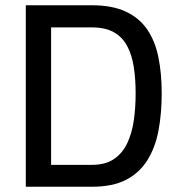

<svg xmlns="http://www.w3.org/2000/svg" viewBox="-20 -709 685 729"><path d="M78 0V-689H329Q406 -689 457.5 -665Q509 -641 539 -597Q569 -553 581.5 -491.5Q594 -430 594 -355Q594 -279 582 -214.5Q570 -150 540 -101.5Q510 -53 459 -26.5Q408 0 330 0ZM174 -83H328Q380 -83 412.5 -105Q445 -127 463 -165Q481 -203 488 -251.5Q495 -300 495 -355Q495 -409 488 -454.5Q481 -500 463 -534Q445 -568 412.5 -586.5Q380 -605 328 -605H174Z"/></svg>

Font: Cairo Play SemiBold
Style: Regular
Weight: 600
Designer: Mohamed Gaber, Accademia di Belle Arti di Urbino
Foundry: Kief Type Foundry, Accademia di Belle Arti di Urbino
Version: Version 3.130;gftools[0.9.24]